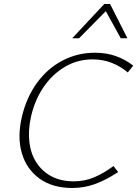

<svg xmlns="http://www.w3.org/2000/svg" viewBox="-20 -927 682 954"><path d="M339 7Q241 7 176.5 -39.5Q112 -86 88.5 -166Q65 -246 89 -348Q112 -444 164 -515.5Q216 -587 290.5 -626Q365 -665 452 -665Q508 -665 555 -648.5Q602 -632 642 -601L615 -567Q578 -598 534.5 -615Q491 -632 440 -632Q366 -632 303.5 -595.5Q241 -559 197 -495Q153 -431 134 -347Q119 -279 126 -220.5Q133 -162 161.5 -118.5Q190 -75 236.5 -50.5Q283 -26 347 -26Q401 -26 448 -46Q495 -66 544 -102L567 -72Q506 -32 452 -12.5Q398 7 339 7ZM339 -737 498 -907H527L516 -882L373 -737ZM580 -737 500 -882 498 -907H527L613 -737Z"/></svg>

Font: Ysabeau Office ExtraLight
Style: Italic
Weight: 250
Italic angle: -12°
Designer: Christian Thalmann (Catharsis Fonts)
Version: Version 2.001;gftools[0.9.30]; featfreeze: tnum,lnum,ss02